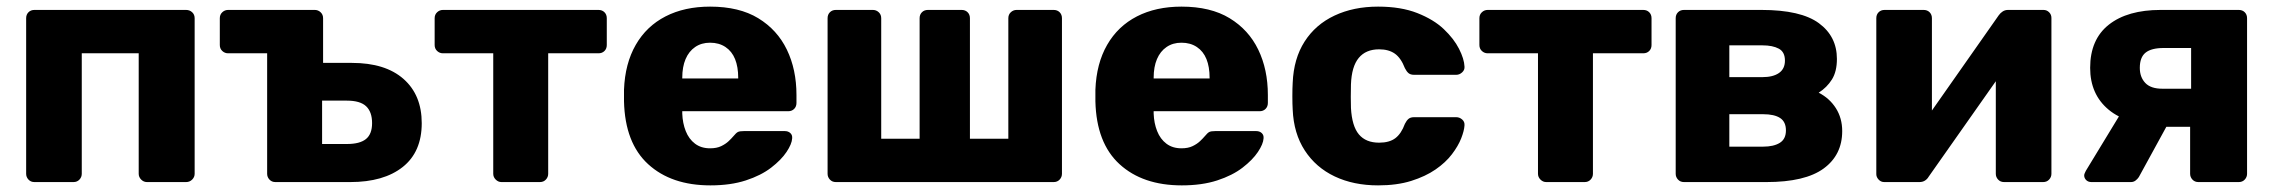

<svg xmlns="http://www.w3.org/2000/svg" viewBox="-20 -550 6871 580"><path d="M84 0Q73 0 66 -7.5Q59 -15 59 -25V-495Q59 -506 66 -513Q73 -520 84 -520H542Q553 -520 560.5 -513Q568 -506 568 -495V-25Q568 -15 560.5 -7.5Q553 0 542 0H424Q414 0 406.5 -7.5Q399 -15 399 -25V-389H227V-25Q227 -15 220 -7.5Q213 0 202 0Z M812 0Q801 0 794 -7.5Q787 -15 787 -25V-389H669Q659 -389 651.5 -396Q644 -403 644 -414V-495Q644 -506 651.5 -513Q659 -520 669 -520H931Q941 -520 948.5 -513Q956 -506 956 -495V-360H1043Q1144 -360 1199 -311.5Q1254 -263 1254 -178Q1254 -91 1196.5 -45.5Q1139 0 1038 0ZM953 -115H1028Q1067 -115 1085.5 -130Q1104 -145 1104 -178Q1104 -212 1086 -229Q1068 -246 1028 -246H953Z M1495 0Q1485 0 1477.5 -7.5Q1470 -15 1470 -25V-389H1318Q1308 -389 1300.5 -396Q1293 -403 1293 -414V-495Q1293 -506 1300.5 -513Q1308 -520 1318 -520H1788Q1799 -520 1806 -513Q1813 -506 1813 -495V-414Q1813 -403 1806 -396Q1799 -389 1788 -389H1636V-25Q1636 -15 1629 -7.5Q1622 0 1611 0Z M2126 10Q2008 10 1938 -54Q1868 -118 1865 -244Q1865 -251 1865 -262Q1865 -273 1865 -279Q1868 -358 1900.5 -414.5Q1933 -471 1990.5 -500.5Q2048 -530 2125 -530Q2213 -530 2270.5 -495Q2328 -460 2357 -400Q2386 -340 2386 -263V-239Q2386 -228 2379 -221Q2372 -214 2361 -214H2041Q2041 -213 2041 -211Q2041 -209 2041 -207Q2042 -178 2051.5 -154Q2061 -130 2079.5 -116Q2098 -102 2125 -102Q2145 -102 2158.5 -108.5Q2172 -115 2181 -123.5Q2190 -132 2195 -138Q2204 -149 2209.5 -151.5Q2215 -154 2227 -154H2351Q2361 -154 2367.5 -148Q2374 -142 2373 -132Q2372 -115 2356 -91Q2340 -67 2309.5 -43.5Q2279 -20 2233 -5Q2187 10 2126 10ZM2041 -313H2210V-315Q2210 -348 2200.5 -371.5Q2191 -395 2171.5 -408Q2152 -421 2125 -421Q2099 -421 2080 -408Q2061 -395 2051 -371.5Q2041 -348 2041 -315Z M2505 0Q2494 0 2487 -7.5Q2480 -15 2480 -25V-495Q2480 -506 2487 -513Q2494 -520 2505 -520H2617Q2627 -520 2634.5 -513Q2642 -506 2642 -495V-131H2758V-495Q2758 -506 2765 -513Q2772 -520 2783 -520H2885Q2896 -520 2903 -513Q2910 -506 2910 -495V-131H3026V-495Q3026 -506 3033.5 -513Q3041 -520 3051 -520H3163Q3174 -520 3181 -513Q3188 -506 3188 -495V-25Q3188 -15 3181 -7.5Q3174 0 3163 0Z M3550 10Q3432 10 3362 -54Q3292 -118 3289 -244Q3289 -251 3289 -262Q3289 -273 3289 -279Q3292 -358 3324.5 -414.5Q3357 -471 3414.5 -500.5Q3472 -530 3549 -530Q3637 -530 3694.5 -495Q3752 -460 3781 -400Q3810 -340 3810 -263V-239Q3810 -228 3803 -221Q3796 -214 3785 -214H3465Q3465 -213 3465 -211Q3465 -209 3465 -207Q3466 -178 3475.5 -154Q3485 -130 3503.5 -116Q3522 -102 3549 -102Q3569 -102 3582.5 -108.5Q3596 -115 3605 -123.5Q3614 -132 3619 -138Q3628 -149 3633.5 -151.5Q3639 -154 3651 -154H3775Q3785 -154 3791.5 -148Q3798 -142 3797 -132Q3796 -115 3780 -91Q3764 -67 3733.5 -43.5Q3703 -20 3657 -5Q3611 10 3550 10ZM3465 -313H3634V-315Q3634 -348 3624.5 -371.5Q3615 -395 3595.5 -408Q3576 -421 3549 -421Q3523 -421 3504 -408Q3485 -395 3475 -371.5Q3465 -348 3465 -315Z M4143 10Q4069 10 4012 -17Q3955 -44 3921.5 -95.5Q3888 -147 3885 -219Q3884 -235 3884 -259.5Q3884 -284 3885 -300Q3888 -373 3921 -424.5Q3954 -476 4011.5 -503Q4069 -530 4143 -530Q4212 -530 4261.5 -510.5Q4311 -491 4341.5 -462Q4372 -433 4387.5 -402.5Q4403 -372 4404 -349Q4405 -339 4397 -331.5Q4389 -324 4379 -324H4252Q4241 -324 4235 -329Q4229 -334 4224 -344Q4212 -375 4193.5 -388Q4175 -401 4146 -401Q4106 -401 4084.5 -375Q4063 -349 4061 -295Q4060 -255 4061 -224Q4064 -169 4085 -144Q4106 -119 4146 -119Q4177 -119 4195 -132.5Q4213 -146 4224 -176Q4229 -186 4235 -191Q4241 -196 4252 -196H4379Q4389 -196 4397 -189Q4405 -182 4404 -171Q4403 -155 4394 -132Q4385 -109 4366 -84Q4347 -59 4316.5 -38Q4286 -17 4243 -3.5Q4200 10 4143 10Z M4651 0Q4641 0 4633.5 -7.5Q4626 -15 4626 -25V-389H4474Q4464 -389 4456.5 -396Q4449 -403 4449 -414V-495Q4449 -506 4456.5 -513Q4464 -520 4474 -520H4944Q4955 -520 4962 -513Q4969 -506 4969 -495V-414Q4969 -403 4962 -396Q4955 -389 4944 -389H4792V-25Q4792 -15 4785 -7.5Q4778 0 4767 0Z M5067 0Q5056 0 5049 -7.5Q5042 -15 5042 -25V-495Q5042 -506 5049 -513Q5056 -520 5067 -520H5301Q5420 -520 5474.5 -480Q5529 -440 5529 -372Q5529 -334 5514 -310Q5499 -286 5474 -270Q5507 -253 5526 -223Q5545 -193 5545 -154Q5545 -82 5489 -41Q5433 0 5316 0ZM5204 -107H5306Q5338 -107 5356.5 -118.5Q5375 -130 5375 -156Q5375 -182 5357.5 -193.5Q5340 -205 5306 -205H5204ZM5204 -317H5304Q5336 -317 5354 -329.5Q5372 -342 5372 -367Q5372 -393 5353.5 -403Q5335 -413 5304 -413H5204Z M5672 0Q5662 0 5655 -7.5Q5648 -15 5648 -24V-495Q5648 -506 5655 -513Q5662 -520 5673 -520H5791Q5802 -520 5809 -513Q5816 -506 5816 -495V-130L5771 -152L6018 -504Q6023 -511 6030 -515.5Q6037 -520 6046 -520H6153Q6163 -520 6170 -513Q6177 -506 6177 -496V-25Q6177 -15 6170 -7.5Q6163 0 6152 0H6034Q6023 0 6016 -7.5Q6009 -15 6009 -25V-379L6055 -370L5806 -16Q5802 -9 5795 -4.5Q5788 0 5778 0Z M6621 0Q6610 0 6603 -7.5Q6596 -15 6596 -25V-167H6512V-172Q6406 -172 6350 -218.5Q6294 -265 6294 -345Q6294 -431 6350.5 -475.5Q6407 -520 6507 -520H6743Q6754 -520 6761 -513Q6768 -506 6768 -495V-25Q6768 -15 6761 -7.5Q6754 0 6743 0ZM6298 0Q6288 0 6282 -6Q6276 -12 6276 -20Q6276 -23 6277.5 -26.5Q6279 -30 6281 -34L6388 -210L6534 -185L6441 -15Q6437 -9 6431 -4.5Q6425 0 6417 0ZM6512 -282H6599V-405H6516Q6479 -405 6461.5 -391Q6444 -377 6444 -345Q6444 -317 6460.5 -299.5Q6477 -282 6512 -282Z"/></svg>

Font: Rubik Light
Style: Bold
Weight: 700
Version: Version 2.104